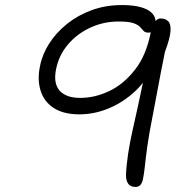

<svg xmlns="http://www.w3.org/2000/svg" viewBox="-20 -730 740 759"><path d="M516 9Q496 9 487 -3.5Q478 -16 478 -38Q481 -113 505 -219Q524 -302 545 -403Q527 -380 505 -361Q459 -321 404.5 -299.5Q350 -278 294 -278Q231 -278 192.5 -303Q154 -328 140.5 -371.5Q127 -415 138 -468Q147 -515 174.5 -558Q202 -601 245 -635.5Q288 -670 343 -690Q398 -710 462 -710Q532 -710 567 -689Q593 -673 595 -647Q604 -657 614 -657Q634 -657 645 -646Q656 -635 654 -606.5Q652 -578 632 -525Q616 -446 603.5 -378Q591 -310 585 -280Q569 -200 562.5 -152.5Q556 -105 553 -75.5Q550 -46 545 -21Q542 -7 535 1Q528 9 516 9ZM576 -602Q572 -601 567 -601Q554 -601 548 -607.5Q542 -614 534 -623Q526 -632 507.5 -638.5Q489 -645 449 -645Q389 -645 336.5 -620.5Q284 -596 248.5 -554Q213 -512 202 -458Q190 -401 215.5 -372Q241 -343 297 -343Q355 -343 412 -370Q469 -397 514 -455Q558 -511 576 -602Z"/></svg>

Font: Shantell Sans Light Light
Style: Italic
Weight: 300
Italic angle: -11°
Version: Version 1.008;[ac192a2d6]